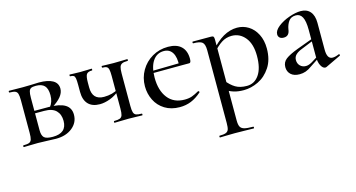

<svg xmlns="http://www.w3.org/2000/svg" viewBox="-74 -699 2362 1273"><g transform="rotate(-15 1107.0 -62.0)"><path d="M181 -386Q219 -388 238 -388Q300 -388 333 -369Q366 -350 366 -312Q366 -284 344.5 -257.5Q323 -231 279 -204L266 -210Q291 -240 291 -287Q291 -332 272 -352Q253 -372 213 -372Q191 -372 180.5 -367Q170 -362 165.5 -347.5Q161 -333 161 -303V-81Q161 -45 176 -30.5Q191 -16 235 -16Q331 -16 331 -100Q331 -145 305 -171Q279 -197 224 -197H132L131 -214H259Q334 -214 371 -191.5Q408 -169 408 -122Q408 -68 364.5 -33Q321 2 253 2Q238 2 196 0Q148 -2 128 -2L74 -1Q59 0 32 0Q29 0 29 -6Q29 -12 32 -12Q59 -12 71.5 -17Q84 -22 88.5 -36.5Q93 -51 93 -81V-305Q93 -335 88.5 -349.5Q84 -364 71.5 -369Q59 -374 33 -374Q30 -374 30 -380Q30 -386 33 -386L128 -385Z M670 -374Q668 -374 668 -380Q668 -386 670 -386Q692 -386 705 -385L751 -384L804 -385Q819 -386 844 -386Q847 -386 847 -380Q847 -374 844 -374Q818 -374 805.5 -368Q793 -362 788.5 -347.5Q784 -333 784 -303V-81Q784 -51 788.5 -36.5Q793 -22 805.5 -17Q818 -12 844 -12Q847 -12 847 -6Q847 0 844 0Q818 0 803 -1L751 -2L696 -1Q681 0 654 0Q652 0 652 -6Q652 -12 654 -12Q681 -12 694 -17Q707 -22 711.5 -36.5Q716 -51 716 -81V-305Q716 -335 712.5 -349.5Q709 -364 699.5 -369Q690 -374 670 -374ZM552 -270Q552 -184 632 -184Q690 -184 734 -211L737 -203Q701 -172 663.5 -158Q626 -144 593 -144Q541 -144 513.5 -173Q486 -202 486 -257V-305Q486 -335 483.5 -349.5Q481 -364 473.5 -369Q466 -374 449 -374Q447 -374 447 -380Q447 -386 449 -386Q469 -386 481 -385L521 -384L565 -385Q578 -386 600 -386Q602 -386 602 -380Q602 -374 600 -374Q571 -374 561.5 -360Q552 -346 552 -303Z M911 -181Q911 -240 939.5 -289Q968 -338 1017 -366.5Q1066 -395 1126 -395Q1185 -395 1216 -365.5Q1247 -336 1247 -281Q1247 -253 1235 -253H1166Q1170 -312 1150.5 -343.5Q1131 -375 1092 -375Q1043 -375 1015.5 -333.5Q988 -292 988 -220Q988 -132 1028.5 -80Q1069 -28 1144 -28Q1173 -28 1194 -35.5Q1215 -43 1243 -59H1244Q1247 -59 1249.5 -55.5Q1252 -52 1250 -49Q1214 -17 1178 -2.5Q1142 12 1100 12Q1041 12 998 -14.5Q955 -41 933 -85.5Q911 -130 911 -181ZM964 -267 1188 -271V-253L965 -252Z M1304 263Q1333 263 1347.5 257.5Q1362 252 1367 238Q1372 224 1372 194V-305Q1372 -347 1356 -360.5Q1340 -374 1294 -374Q1291 -374 1291 -380Q1291 -386 1294 -386H1420Q1432 -386 1436 -381Q1440 -376 1440 -361V194Q1440 224 1447.5 238Q1455 252 1474.5 257.5Q1494 263 1536 263Q1539 263 1539 269Q1539 275 1536 275Q1501 275 1481 274L1406 273L1346 274Q1331 275 1304 275Q1302 275 1302 269Q1302 263 1304 263ZM1407 -25 1429 -82Q1457 -46 1488 -27.5Q1519 -9 1566 -9Q1618 -9 1649.5 -54.5Q1681 -100 1681 -184Q1681 -266 1644.5 -311Q1608 -356 1552 -356Q1514 -356 1483 -336Q1452 -316 1418 -277L1408 -286Q1458 -345 1505 -372Q1552 -399 1601 -399Q1643 -399 1678.5 -377Q1714 -355 1735.5 -313Q1757 -271 1757 -215Q1757 -138 1723 -86.5Q1689 -35 1639 -11Q1589 13 1539 13Q1501 13 1472.5 4.5Q1444 -4 1407 -25Z M2099 8Q2083 8 2070 -15.5Q2057 -39 2057 -79V-262Q2057 -322 2042.5 -349.5Q2028 -377 1999 -377Q1965 -377 1949 -354Q1933 -331 1928 -301Q1923 -255 1885 -255Q1866 -255 1856.5 -264Q1847 -273 1847 -287Q1847 -313 1879 -338.5Q1911 -364 1956.5 -380Q2002 -396 2037 -396Q2079 -396 2102 -369Q2125 -342 2125 -292V-108Q2125 -43 2163 -43Q2182 -43 2207 -54H2208Q2212 -54 2213.5 -49.5Q2215 -45 2211 -43L2108 6Q2104 8 2099 8ZM1843 -63Q1843 -97 1869 -117Q1895 -137 1953 -159L2067 -201L2070 -188L1979 -151Q1953 -141 1938 -126.5Q1923 -112 1923 -90Q1923 -66 1938.5 -50.5Q1954 -35 1978 -35Q1997 -35 2021 -49L2080 -86L2082 -72L2009 -24Q1986 -7 1966 0Q1946 7 1924 7Q1885 7 1864 -12.5Q1843 -32 1843 -63Z"/></g></svg>

Font: Cormorant Garamond Medium
Style: Regular
Weight: 500
Designer: Christian Thalmann (Catharsis Fonts)
Foundry: Catharsis Fonts
Version: Version 4.000